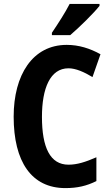

<svg xmlns="http://www.w3.org/2000/svg" viewBox="-20 -954 566 984"><path d="M490 -924V-934H337C314 -889 279 -835 246 -786V-774H340C387 -814 461 -887 490 -924ZM331 -604C368 -604 411 -585 454 -559L495 -676C441 -706 384 -724 322 -724C147 -724 50 -570 50 -356C50 -126 141 10 315 10C376 10 424 -1 474 -26V-148C419 -124 376 -110 331 -110C237 -110 195 -198 195 -355C195 -501 237 -604 331 -604Z"/></svg>

Font: Noto Sans Telugu Condensed
Style: Bold
Weight: 700
Width: 3
Designer: Jelle Bosma - Monotype Design Team
Foundry: Monotype Imaging Inc.
Version: Version 2.005